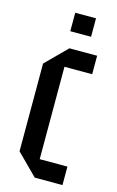

<svg xmlns="http://www.w3.org/2000/svg" viewBox="-112 -757 489 803"><g transform="rotate(15 132.5 -355.0)"><path d="M35 -90V-470L125 -560H245V-480H125V-80H245V0H125ZM110 -630V-710H200V-630Z"/></g></svg>

Font: Tektur Condensed
Style: Regular
Weight: 400
Width: 3
Designer: Adam Jagosz
Foundry: Adam Jagosz
Version: Version 1.005;gftools[0.9.30]